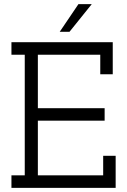

<svg xmlns="http://www.w3.org/2000/svg" viewBox="-20 -903 611 923"><path d="M536 0H35V-60H99V-640H35V-700H522V-546H462V-640H162V-383H483V-323H162V-60H476V-154H536ZM314 -750H267Q290 -783 312 -816.5Q334 -850 357 -883H421Q394 -850 367.5 -816.5Q341 -783 314 -750Z"/></svg>

Font: Josefin Slab SemiBold
Style: Regular
Weight: 600
Designer: Santiago Orozco
Foundry: Typemade
Version: Version 2.000